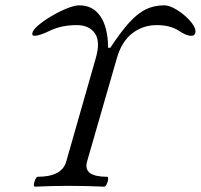

<svg xmlns="http://www.w3.org/2000/svg" viewBox="-20 -696 752 719"><path d="M111 3Q106 3 107 -6Q108 -15 112.5 -24.5Q117 -34 121 -34Q212 -34 228 -91L338 -476Q357 -540 335.5 -571Q314 -602 267 -602Q212 -602 169 -582Q128 -562 110 -562Q99 -562 101 -571Q102 -583 122.5 -600.5Q143 -618 172.5 -635.5Q202 -653 230.5 -664.5Q259 -676 277 -676Q328 -676 356 -635Q384 -594 385 -517H393Q432 -576 463 -610.5Q494 -645 525 -660.5Q556 -676 595 -676Q611 -676 631 -665.5Q651 -655 669.5 -639.5Q688 -624 700 -607.5Q712 -591 712 -579Q712 -562 696 -562Q677 -562 648 -582Q616 -602 567 -602Q515 -602 475 -571Q435 -540 417 -476L306 -91Q290 -34 381 -34Q386 -34 385 -24.5Q384 -15 379.5 -6Q375 3 370 3Q303 0 236 0Q173 0 111 3Z"/></svg>

Font: Junicode SmExp
Style: Italic
Weight: 400
Width: 6
Italic angle: -11°
Designer: Peter S. Baker
Version: Version 2.205; ttfautohint (v1.8.4)